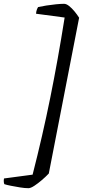

<svg xmlns="http://www.w3.org/2000/svg" viewBox="-63 -818 446 1007"><path d="M86 169Q67 169 42.5 165Q18 161 -5 156.5Q-28 152 -40 148Q-42 145 -43 136.5Q-44 128 -42 118L108 98Q160 -105 200.5 -305Q241 -505 276 -726L126 -746Q127 -759 130.5 -768Q134 -777 137 -781Q155 -785 180 -789Q205 -793 230.5 -795.5Q256 -798 273 -798Q285 -798 299.5 -786.5Q314 -775 328 -758Q342 -741 352 -725L193 92Q177 109 156.5 126.5Q136 144 117 156.5Q98 169 86 169Z"/></svg>

Font: Texturina
Style: Italic
Weight: 400
Italic angle: -11°
Designer: Guillermo Torres Carreño
Foundry: Omnibus-Type
Version: Version 1.002; ttfautohint (v1.8.3)